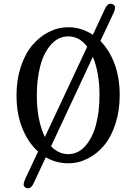

<svg xmlns="http://www.w3.org/2000/svg" viewBox="-20 -883 740 1044"><path d="M351.1 4.9Q285.6 4.9 229 -27.8L164.1 110.8Q147.5 148.4 123 139.2Q115.2 136.2 111.6 130.9Q107.9 125.5 108.6 118.4Q109.4 111.3 111.3 105.2Q113.3 99.1 117.2 89.8L187 -59.1Q132.8 -107.4 101.3 -185.8Q69.8 -264.2 69.8 -365.2Q69.8 -448.7 93 -519.5Q116.2 -590.3 155.3 -636.7Q194.3 -683.1 245.1 -709Q295.9 -734.9 351.1 -734.9Q422.4 -734.9 484.9 -693.8L549.8 -833Q566.4 -870.1 590.8 -860.8Q598.6 -857.9 602.3 -852.8Q606 -847.7 605.5 -840.3Q605 -833 603 -826.9Q601.1 -820.8 597.2 -812L525.9 -660.2Q574.7 -611.3 602.8 -535.9Q630.9 -460.4 630.9 -365.2Q630.9 -280.8 607.9 -210Q585 -139.2 546.4 -92.8Q507.8 -46.4 457.3 -20.8Q406.7 4.9 351.1 4.9ZM180.2 -365.2Q180.2 -228.5 224.1 -138.2L454.1 -628.9Q412.6 -685.1 351.1 -685.1Q296.9 -685.1 257.3 -640.4Q217.8 -595.7 199 -524.4Q180.2 -453.1 180.2 -365.2ZM257.8 -87.9Q297.9 -44.9 351.1 -44.9Q405.3 -44.9 444.3 -89.6Q483.4 -134.3 502.2 -205.6Q521 -276.9 521 -365.2Q521 -487.8 484.9 -574.2Z"/></svg>

Font: Director
Style: Regular
Weight: 400
Designer: Ange Degheest & May Jolivet & Justine Herbel
Foundry: Velvetyne Type Foundry
Version: Version 1.000;FEAKit 1.0